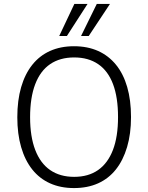

<svg xmlns="http://www.w3.org/2000/svg" viewBox="-20 -948 753 976"><path d="M356 8Q288 8 234.5 -16Q181 -40 144 -86.5Q107 -133 87.5 -200Q68 -267 68 -352Q68 -438 87.5 -505Q107 -572 144 -618.5Q181 -665 234.5 -689Q288 -713 356 -713Q425 -713 478.5 -689Q532 -665 569.5 -619Q607 -573 626.5 -506Q646 -439 646 -353Q646 -268 626 -200.5Q606 -133 569 -86.5Q532 -40 478.5 -16Q425 8 356 8ZM357 -49Q429 -49 478.5 -83.5Q528 -118 554 -185.5Q580 -253 580 -353Q580 -453 554.5 -520.5Q529 -588 479 -622Q429 -656 357 -656Q285 -656 235 -622Q185 -588 159 -520Q133 -452 133 -352Q133 -254 159 -186Q185 -118 235 -83.5Q285 -49 357 -49ZM281 -765 358 -928H425L320 -765ZM392 -765 472 -928H539L431 -765Z"/></svg>

Font: Nunito Sans 10pt SemiCondensed Light
Style: Regular
Weight: 300
Width: 4
Designer: Vernon Adams
Foundry: Vernon Adams
Version: Version 3.101;gftools[0.9.27]